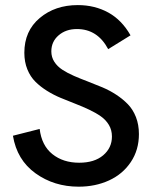

<svg xmlns="http://www.w3.org/2000/svg" viewBox="-20 -719 597 747"><path d="M286.1 7.3Q190.4 7.3 118.2 -44.7Q45.9 -96.7 30.3 -190.9L134.3 -217.3Q142.1 -152.8 183.8 -119.4Q225.6 -85.9 288.1 -85.9Q347.2 -85.9 381.3 -114.7Q415.5 -143.6 415.5 -188Q415.5 -212.9 403.8 -232.7Q392.1 -252.4 372.3 -266.4Q352.5 -280.3 327.1 -292.2Q301.8 -304.2 273.4 -315.2Q245.1 -326.2 216.8 -337.9Q188.5 -349.6 163.1 -365.5Q137.7 -381.3 117.9 -400.9Q98.1 -420.4 86.4 -449.2Q74.7 -478 74.7 -513.7Q74.7 -598.6 134.5 -648.9Q194.3 -699.2 282.7 -699.2Q348.6 -699.2 401.4 -670.2Q454.1 -641.1 487.8 -581.5L400.9 -527.8Q359.4 -606 279.3 -606Q236.3 -606 208 -581.5Q179.7 -557.1 179.7 -519Q179.7 -496.6 191.4 -478.5Q203.1 -460.4 222.9 -447.5Q242.7 -434.6 268.1 -423.6Q293.5 -412.6 321.8 -401.9Q350.1 -391.1 378.4 -379.2Q406.7 -367.2 432.1 -350.6Q457.5 -334 477.3 -313.7Q497.1 -293.5 508.8 -263.7Q520.5 -233.9 520.5 -197.3Q520.5 -135.7 489 -88.6Q457.5 -41.5 404.3 -17.1Q351.1 7.3 286.1 7.3Z"/></svg>

Font: HK Grotesk SemiBold Legacy
Style: Regular
Weight: 600
Designer: Alfredo Marco Pradil
Foundry: Hanken Design Co.
Version: Version 2.022;PS 002.022;hotconv 1.0.88;makeotf.lib2.5.64775